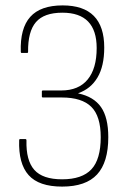

<svg xmlns="http://www.w3.org/2000/svg" viewBox="-20 -683 472 711"><path d="M210 8Q124 8 86 -34.5Q48 -77 51 -164Q51 -168 55 -168H74Q78 -168 78 -163Q76 -89 107 -54Q138 -19 210 -19Q284 -19 318.5 -56Q353 -93 353 -175Q353 -253 318 -287.5Q283 -322 209 -322H139Q135 -322 135 -326V-344Q135 -348 139 -348H207Q271 -348 304.5 -388.5Q338 -429 338 -505Q338 -636 211 -636Q143 -636 113 -601Q83 -566 84 -491Q84 -487 81 -487H60Q57 -487 57 -491Q54 -578 92 -620.5Q130 -663 212 -663Q366 -663 366 -507Q366 -438 341 -396Q316 -354 270 -338V-337Q327 -325 354 -286.5Q381 -248 381 -175Q381 -82 339.5 -37Q298 8 210 8Z"/></svg>

Font: Sofia Sans Cond ExtraLight
Style: Regular
Weight: 200
Width: 3
Designer: Botio Nikoltchev, Ani Petrova
Foundry: lettersoup
Version: Version 4.100; ttfautohint (v1.8.3)